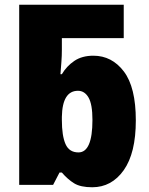

<svg xmlns="http://www.w3.org/2000/svg" viewBox="-20 -780 628 810"><path d="M553 -272Q553 -412 502.5 -478.5Q452 -545 374 -545Q326 -545 293.5 -523Q261 -501 241 -467H235Q237 -493 239 -518.5Q241 -544 241 -571V-619H502V-760H61V0H204L231 -52H241Q266 -23 293 -6.5Q320 10 369 10Q451 10 502 -62Q553 -134 553 -272ZM241 -274V-287Q243 -397 309 -397Q337 -397 353.5 -368.5Q370 -340 370 -274Q370 -137 311 -137Q272 -137 256.5 -172Q241 -207 241 -274Z"/></svg>

Font: Noto Sans UI SemiCondensed Black
Style: Regular
Weight: 900
Width: 4
Designer: Monotype Design Team
Foundry: Monotype Imaging Inc.
Version: 1.001